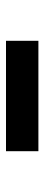

<svg xmlns="http://www.w3.org/2000/svg" viewBox="226 -612 148 640"><g transform="rotate(90 300.0 -292.0)"><path d="M116 -238V-346H484V-238Z"/></g></svg>

Font: Geist Mono SemiBold
Style: Regular
Weight: 600
Monospace: yes
Designer: Basement.studio, Andrés Briganti, Mateo Zaragoza
Foundry: Basement.studio, Vercel, Andrés Briganti, Guido Ferreyra, Mateo Zaragoza
Version: Version 1.500; ttfautohint (v1.8.4.7-5d5b)